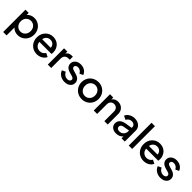

<svg xmlns="http://www.w3.org/2000/svg" viewBox="416 -2534 4511 4511"><g transform="rotate(45 2671.0 -278.5)"><path d="M65.9 200.2V-541H173.8V-473.1Q204.1 -511.2 251 -532.2Q297.9 -553.2 355 -553.2Q430.7 -553.2 492.9 -516.4Q555.2 -479.5 590.6 -414.8Q626 -350.1 626 -271Q626 -191.9 590.8 -127Q555.7 -62 493.4 -24.9Q431.2 12.2 355 12.2Q300.8 12.2 254.9 -7.3Q209 -26.9 179.2 -63V200.2ZM508.8 -271Q508.8 -347.7 462.2 -397.9Q415.5 -448.2 344.2 -448.2Q272.9 -448.2 226.1 -397.9Q179.2 -347.7 179.2 -271Q179.2 -193.8 226.1 -143.3Q272.9 -92.8 344.2 -92.8Q415.5 -92.8 462.2 -143.3Q508.8 -193.8 508.8 -271Z M989.7 12.2Q910.2 12.2 846.9 -25.4Q783.7 -63 748.8 -127.7Q713.9 -192.4 713.9 -272Q713.9 -393.1 790.3 -473.1Q866.7 -553.2 981 -553.2Q1040.5 -553.2 1089.8 -532Q1139.2 -510.7 1171.4 -474.6Q1203.6 -438.5 1221.2 -391.1Q1238.8 -343.8 1238.8 -291Q1238.8 -257.8 1233.9 -237.8H832Q836.9 -170.4 881.6 -129.2Q926.3 -87.9 990.7 -87.9Q1037.6 -87.9 1072.5 -109.4Q1107.4 -130.9 1128.9 -167L1220.7 -122.1Q1195.3 -62.5 1132.8 -25.1Q1070.3 12.2 989.7 12.2ZM981 -458Q924.8 -458 884.5 -423.3Q844.2 -388.7 834 -328.1H1119.1Q1116.2 -385.7 1077.4 -421.9Q1038.6 -458 981 -458Z M1348.6 0V-541H1456.5V-472.2Q1495.6 -547.9 1600.6 -547.9H1633.8V-444.8H1586.9Q1529.8 -444.8 1495.8 -409.9Q1461.9 -375 1461.9 -312V0Z M1910.6 12.2Q1828.1 12.2 1765.4 -28.8Q1702.6 -69.8 1677.7 -139.2L1764.6 -180.2Q1786.1 -133.3 1825 -106.7Q1863.8 -80.1 1910.6 -80.1Q1950.7 -80.1 1975.6 -98.4Q2000.5 -116.7 2000.5 -147Q2000.5 -193.4 1928.7 -211.9L1843.8 -235.8Q1774.4 -255.9 1739.5 -295.7Q1704.6 -335.4 1704.6 -391.1Q1704.6 -463.4 1759 -508.3Q1813.5 -553.2 1897.5 -553.2Q1972.2 -553.2 2029.8 -516.6Q2087.4 -480 2111.3 -415L2024.4 -374Q2007.8 -413.1 1973.4 -436Q1939 -459 1896.5 -459Q1859.4 -459 1837.4 -441.9Q1815.4 -424.8 1815.4 -396Q1815.4 -370.1 1834.5 -355.5Q1853.5 -340.8 1884.8 -332L1972.7 -306.2Q2039.6 -286.6 2075.4 -246.3Q2111.3 -206.1 2111.3 -149.9Q2111.3 -77.6 2055.9 -32.7Q2000.5 12.2 1910.6 12.2Z M2483.4 12.2Q2405.8 12.2 2340.8 -24.2Q2275.9 -60.5 2238 -125.7Q2200.2 -190.9 2200.2 -271Q2200.2 -331.1 2222.2 -383.8Q2244.1 -436.5 2282 -473.6Q2319.8 -510.7 2372.1 -532Q2424.3 -553.2 2483.4 -553.2Q2561.5 -553.2 2626 -517.1Q2690.4 -481 2727.8 -416Q2765.1 -351.1 2765.1 -271Q2765.1 -190.4 2727.1 -125Q2689 -59.6 2624.5 -23.7Q2560.1 12.2 2483.4 12.2ZM2483.4 -92.8Q2554.2 -92.8 2601.3 -143.6Q2648.4 -194.3 2648.4 -271Q2648.4 -347.2 2601.3 -397.7Q2554.2 -448.2 2483.4 -448.2Q2412.1 -448.2 2365.2 -397.9Q2318.4 -347.7 2318.4 -271Q2318.4 -194.3 2365.2 -143.6Q2412.1 -92.8 2483.4 -92.8Z M2875 0V-541H2982.9V-475.1Q3005.9 -512.7 3045.7 -533Q3085.4 -553.2 3136.2 -553.2Q3225.1 -553.2 3282.5 -496.3Q3339.8 -439.5 3339.8 -350.1V0H3228V-318.8Q3228 -378.4 3194.8 -413.3Q3161.6 -448.2 3107.9 -448.2Q3054.7 -448.2 3021.5 -413.1Q2988.3 -377.9 2988.3 -318.8V0Z M3623 12.2Q3540.5 12.2 3489.7 -30.3Q3439 -72.8 3439 -143.1Q3439 -210 3484.9 -254.9Q3530.8 -299.8 3622.1 -314.9L3793.9 -342.8V-363.8Q3793.9 -403.8 3764.2 -429.4Q3734.4 -455.1 3686 -455.1Q3642.1 -455.1 3608.2 -432.1Q3574.2 -409.2 3558.1 -371.1L3463.9 -418Q3486.8 -477.5 3549.6 -515.4Q3612.3 -553.2 3689 -553.2Q3785.2 -553.2 3846.2 -500.2Q3907.2 -447.3 3907.2 -363.8V0H3798.8V-63Q3734.4 12.2 3623 12.2ZM3557.1 -147Q3557.1 -116.2 3580.8 -96.7Q3604.5 -77.1 3641.1 -77.1Q3708.5 -77.1 3751.2 -119.6Q3793.9 -162.1 3793.9 -225.1V-253.9L3644 -228Q3557.1 -213.9 3557.1 -147Z M4038.6 0V-756.8H4151.9V0Z M4537.1 12.2Q4457.5 12.2 4394.3 -25.4Q4331.1 -63 4296.1 -127.7Q4261.2 -192.4 4261.2 -272Q4261.2 -393.1 4337.6 -473.1Q4414.1 -553.2 4528.3 -553.2Q4587.9 -553.2 4637.2 -532Q4686.5 -510.7 4718.8 -474.6Q4751 -438.5 4768.6 -391.1Q4786.1 -343.8 4786.1 -291Q4786.1 -257.8 4781.2 -237.8H4379.4Q4384.3 -170.4 4429 -129.2Q4473.6 -87.9 4538.1 -87.9Q4585 -87.9 4619.9 -109.4Q4654.8 -130.9 4676.3 -167L4768.1 -122.1Q4742.7 -62.5 4680.2 -25.1Q4617.7 12.2 4537.1 12.2ZM4528.3 -458Q4472.2 -458 4431.9 -423.3Q4391.6 -388.7 4381.3 -328.1H4666.5Q4663.6 -385.7 4624.8 -421.9Q4585.9 -458 4528.3 -458Z M5096.2 12.2Q5013.7 12.2 4950.9 -28.8Q4888.2 -69.8 4863.3 -139.2L4950.2 -180.2Q4971.7 -133.3 5010.5 -106.7Q5049.3 -80.1 5096.2 -80.1Q5136.2 -80.1 5161.1 -98.4Q5186 -116.7 5186 -147Q5186 -193.4 5114.3 -211.9L5029.3 -235.8Q4960 -255.9 4925 -295.7Q4890.1 -335.4 4890.1 -391.1Q4890.1 -463.4 4944.6 -508.3Q4999 -553.2 5083 -553.2Q5157.7 -553.2 5215.3 -516.6Q5272.9 -480 5296.9 -415L5210 -374Q5193.4 -413.1 5158.9 -436Q5124.5 -459 5082 -459Q5044.9 -459 5022.9 -441.9Q5001 -424.8 5001 -396Q5001 -370.1 5020 -355.5Q5039.1 -340.8 5070.3 -332L5158.2 -306.2Q5225.1 -286.6 5261 -246.3Q5296.9 -206.1 5296.9 -149.9Q5296.9 -77.6 5241.5 -32.7Q5186 12.2 5096.2 12.2Z"/></g></svg>

Font: Plus Jakarta Sans SemiBold
Style: Regular
Weight: 600
Designer: Gumpita Rahayu
Foundry: Tokotype
Version: Version 2.006